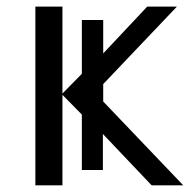

<svg xmlns="http://www.w3.org/2000/svg" viewBox="-20 -555 573 575"><path d="M225.1 -211.9 167 -271V0H85.9V-535.2H167V-274.9L225.1 -334V-495.1H289.1V-395L420.9 -535.2H509.8L289.1 -303.2V-251L528.8 0H434.1L288.1 -153.8V-45.9H225.1Z"/></svg>

Font: HunimalSansv1.5
Style: Regular
Weight: 400
Foundry: Ascender Corporation
Version: Version 1.10